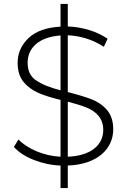

<svg xmlns="http://www.w3.org/2000/svg" viewBox="-20 -840 649 980"><path d="M152 -24C195 -7 240 3 289 5V120H326V5C481 -1 558 -83 558 -180C558 -221 547 -254 526 -279C505 -303 479 -321 448 -333C417 -345 377 -357 326 -370V-660C389 -657 455 -638 510 -601L529 -642C477 -679 402 -702 326 -705V-820H289V-704C217 -700 163 -681 126 -646C89 -611 70 -569 70 -519C70 -479 80 -447 100 -422C140 -373 197 -353 289 -330V-40C204 -44 121 -80 74 -128L51 -90C75 -63 109 -41 152 -24ZM326 -40V-321C365 -311 397 -301 422 -291C471 -271 507 -236 507 -177C507 -101 446 -45 326 -40ZM121 -520C121 -595 178 -651 289 -659V-379C234 -393 193 -410 164 -430C135 -449 121 -479 121 -520Z"/></svg>

Font: Montserrat Light
Style: Regular
Weight: 300
Designer: Julieta Ulanovsky
Foundry: Julieta Ulanovsky
Version: Version 7.200